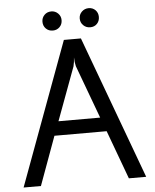

<svg xmlns="http://www.w3.org/2000/svg" viewBox="-61 -979 830 1030"><g transform="rotate(-5 354.0 -464.0)"><path d="M308.1 -770H399.9L684.1 0H590.8L494.1 -262.2H212.9L117.2 0H23.9ZM354 -671.9Q352.5 -645 347.2 -624L241.2 -337.9H465.8L359.9 -624Q354 -647 354 -671.9ZM202.1 -877Q202.1 -898.4 216.8 -913.3Q231.4 -928.2 253.9 -928.2Q275.4 -928.2 290.3 -913.3Q305.2 -898.4 305.2 -877Q305.2 -854.5 290.3 -839.8Q275.4 -825.2 253.9 -825.2Q231.4 -825.2 216.8 -839.8Q202.1 -854.5 202.1 -877ZM402.8 -877Q402.8 -898.4 418.2 -913.3Q433.6 -928.2 455.1 -928.2Q477.1 -928.2 491.5 -913.6Q505.9 -898.9 505.9 -877Q505.9 -854.5 491.7 -839.8Q477.5 -825.2 455.1 -825.2Q433.1 -825.2 418 -840.1Q402.8 -855 402.8 -877Z"/></g></svg>

Font: Junction Regular
Style: Regular
Weight: 500
Designer: Caroline Hadilaksono
Foundry: Caroline Hadilaksono
Version: Version 1.056